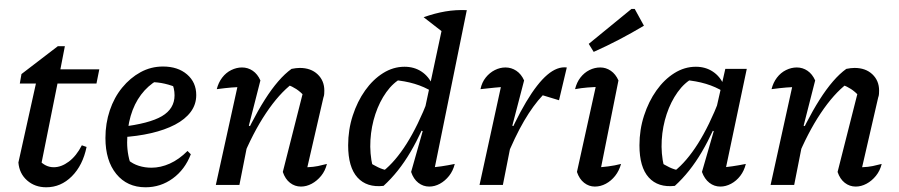

<svg xmlns="http://www.w3.org/2000/svg" viewBox="-20 -784 3810 814"><path d="M176 10Q128 10 95 -19Q62 -48 58 -95L137 -451H228L149 -58L145 -106Q172 -75 208 -75Q240 -75 272 -99Q304 -123 327 -168L347 -161Q331 -83 284.5 -36.5Q238 10 176 10ZM64 -430 71 -470 225 -588H255L236 -490H401L389 -430Z M597 10Q519 10 473 -46.5Q427 -103 427 -199Q427 -261 445.5 -316Q464 -371 498 -412.5Q532 -454 576 -478Q620 -502 671 -502Q734 -502 773 -468.5Q812 -435 812 -381Q812 -341 788.5 -309.5Q765 -278 722 -255.5Q679 -233 620.5 -219.5Q562 -206 493 -202V-246Q613 -260 666.5 -291.5Q720 -323 720 -380Q720 -410 707 -437L738 -409Q709 -422 679 -429Q649 -436 616 -436L647 -444Q607 -421 578 -382.5Q549 -344 534 -292.5Q519 -241 519 -180Q519 -152 524.5 -123.5Q530 -95 542 -69L523 -106Q543 -89 568.5 -81Q594 -73 622 -73Q661 -73 700 -90.5Q739 -108 775 -144L789 -130Q764 -65 712.5 -27.5Q661 10 597 10Z M1179 -55 1266 -398 1272 -376Q1252 -396 1236 -406.5Q1220 -417 1197 -426L1220 -430Q1163 -387 1107.5 -304Q1052 -221 1005 -106L993 -146Q1018 -207 1046 -261.5Q1074 -316 1102.5 -361Q1131 -406 1159.5 -439Q1188 -472 1216 -492Q1226 -494 1234.5 -495Q1243 -496 1251 -496Q1298 -496 1326.5 -469Q1355 -442 1355 -400Q1355 -393 1354.5 -385.5Q1354 -378 1351 -370L1283 -75Q1309 -76 1328 -80Q1347 -84 1366 -89Q1359 -60 1341.5 -38.5Q1324 -17 1301.5 -5Q1279 7 1256 7Q1230 7 1209.5 -9Q1189 -25 1179 -55ZM895 0 997 -463 1012 -416Q986 -415 961.5 -413Q937 -411 899 -406Q906 -434 922 -455Q938 -476 960.5 -487Q983 -498 1006 -498Q1031 -498 1051.5 -484Q1072 -470 1084 -443L1035 -251L1044 -248L995 0Z M1814 -28 1795 -73Q1825 -75 1852 -79Q1879 -83 1908 -89Q1901 -60 1884 -38.5Q1867 -17 1845 -5Q1823 7 1800 7Q1774 7 1753.5 -9Q1733 -25 1723 -55L1772 -228L1762 -232L1865 -714L1959 -741ZM1606 4Q1535 12 1495.5 -31.5Q1456 -75 1456 -168Q1456 -234 1475.5 -294Q1495 -354 1528 -400.5Q1561 -447 1604 -474Q1647 -501 1695 -501Q1736 -501 1767 -480.5Q1798 -460 1814 -423L1813 -395Q1746 -437 1647 -445L1685 -454Q1647 -434 1618 -393.5Q1589 -353 1571.5 -300.5Q1554 -248 1550.5 -190.5Q1547 -133 1560 -78L1542 -98Q1562 -85 1582.5 -75Q1603 -65 1626 -61L1604 -58Q1656 -99 1704 -175Q1752 -251 1796 -364L1816 -346Q1771 -226 1720.5 -140Q1670 -54 1606 4ZM1861 -645 1776 -711Q1824 -728 1868 -735.5Q1912 -743 1959 -741ZM1912 -764H1913V-763Z M2013 0 2114 -463 2129 -416Q2103 -415 2078 -412.5Q2053 -410 2017 -406Q2023 -435 2039.5 -455.5Q2056 -476 2078 -487Q2100 -498 2123 -498Q2148 -498 2169 -484Q2190 -470 2202 -443L2152 -251L2161 -248L2112 0ZM2123 -106 2110 -146Q2163 -272 2210.5 -351.5Q2258 -431 2300.5 -467Q2343 -503 2383 -498L2350 -359L2281 -380Q2241 -338 2202 -271.5Q2163 -205 2123 -106Z M2519 -28 2499 -73Q2530 -75 2558 -78.5Q2586 -82 2613 -89Q2605 -60 2588 -38.5Q2571 -17 2548.5 -5Q2526 7 2502 7Q2477 7 2456.5 -9Q2436 -25 2426 -55L2516 -463L2530 -416Q2496 -415 2470.5 -413Q2445 -411 2418 -406Q2425 -435 2441 -455.5Q2457 -476 2479 -487Q2501 -498 2525 -498Q2549 -498 2569.5 -484Q2590 -470 2602 -443ZM2497 -564 2476 -598 2657 -746H2671L2710 -675Q2658 -644 2605.5 -616.5Q2553 -589 2497 -564Z M2841 4Q2770 12 2730.5 -31.5Q2691 -75 2691 -168Q2691 -234 2710.5 -294Q2730 -354 2763 -400.5Q2796 -447 2839 -474Q2882 -501 2930 -501Q2971 -501 3002 -480.5Q3033 -460 3049 -423L3048 -395Q2981 -437 2882 -445L2920 -454Q2882 -434 2853 -393.5Q2824 -353 2806.5 -300.5Q2789 -248 2785.5 -190.5Q2782 -133 2795 -78L2777 -98Q2797 -85 2817.5 -75Q2838 -65 2861 -61L2839 -58Q2891 -99 2939 -175Q2987 -251 3031 -364L3051 -346Q3006 -226 2955.5 -140Q2905 -54 2841 4ZM3048 -27 3029 -73Q3057 -75 3084.5 -79Q3112 -83 3142 -89Q3135 -60 3118.5 -38.5Q3102 -17 3079.5 -5Q3057 7 3034 7Q3008 7 2987.5 -9Q2967 -25 2956 -55L3006 -228L2996 -232L3055 -492H3146Z M3531 -55 3618 -398 3624 -376Q3604 -396 3588 -406.5Q3572 -417 3549 -426L3572 -430Q3515 -387 3459.5 -304Q3404 -221 3357 -106L3345 -146Q3370 -207 3398 -261.5Q3426 -316 3454.5 -361Q3483 -406 3511.5 -439Q3540 -472 3568 -492Q3578 -494 3586.5 -495Q3595 -496 3603 -496Q3650 -496 3678.5 -469Q3707 -442 3707 -400Q3707 -393 3706.5 -385.5Q3706 -378 3703 -370L3635 -75Q3661 -76 3680 -80Q3699 -84 3718 -89Q3711 -60 3693.5 -38.5Q3676 -17 3653.5 -5Q3631 7 3608 7Q3582 7 3561.5 -9Q3541 -25 3531 -55ZM3247 0 3349 -463 3364 -416Q3338 -415 3313.5 -413Q3289 -411 3251 -406Q3258 -434 3274 -455Q3290 -476 3312.5 -487Q3335 -498 3358 -498Q3383 -498 3403.5 -484Q3424 -470 3436 -443L3387 -251L3396 -248L3347 0Z"/></svg>

Font: Piazzolla Thin SemiBold
Style: Italic
Weight: 600
Italic angle: -11.3°
Version: Version 2.005